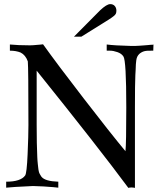

<svg xmlns="http://www.w3.org/2000/svg" viewBox="-20 -911 798 932"><path d="M725 -695 724 -665Q692 -666 679 -662Q666 -658 656 -649Q650 -643 646.5 -636Q643 -629 641.5 -618Q640 -607 639.5 -598.5Q639 -590 638.5 -573Q638 -556 637 -546Q635 -505 635 -389V1Q617 -3 603 1Q461 -191 158 -568V-306Q158 -210 161 -148Q161 -143 162 -131Q163 -119 163.5 -115Q164 -111 165 -101.5Q166 -92 166.5 -88.5Q167 -85 168.5 -78.5Q170 -72 172 -68.5Q174 -65 176.5 -60.5Q179 -56 182 -52Q200 -31 263 -29V0Q254 -1 239 -2.5Q224 -4 191 -6Q158 -8 140 -8Q32 -3 10 0V-29Q80 -29 102 -59Q110 -70 114 -162Q118 -254 118 -304Q118 -584 115 -613Q104 -644 80 -656Q58 -665 28 -665V-695Q69 -691 122 -691H127Q132 -691 140.5 -691.5Q149 -692 158 -693Q167 -694 176 -694.5Q185 -695 189 -696Q256 -602 386 -433.5Q516 -265 589 -177Q593 -213 593 -390Q593 -618 579 -637Q570 -651 550 -658Q530 -665 514 -665H498V-695Q536 -690 616 -688Q625 -688 635.5 -688Q646 -688 656 -689Q666 -690 676.5 -690.5Q687 -691 695.5 -692Q704 -693 711 -693.5Q718 -694 722 -694ZM545 -859Q545 -851 542.5 -845Q540 -839 531.5 -832.5Q523 -826 521.5 -825Q520 -824 508 -816L375 -733H339L466 -861Q498 -891 515 -891Q529 -891 537 -882Q545 -873 545 -859Z"/></svg>

Font: GFS Artemisia
Style: Regular
Weight: 400
Designer: Takis Katsoulidis and George D. Matthiopoulos
Foundry: Takis Katsoulidis and George D. Matthiopoulos
Version: Version 1.0